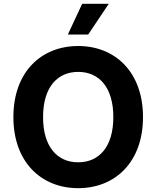

<svg xmlns="http://www.w3.org/2000/svg" viewBox="-20 -979 822 1009"><path d="M731.5 -363.6C731.5 -601.6 583.8 -737.2 391 -737.2C197.1 -737.2 50.4 -601.6 50.4 -363.6C50.4 -126.8 197.1 9.9 391 9.9C583.8 9.9 731.5 -125.7 731.5 -363.6ZM206.3 -363.6C206.3 -517.8 279.1 -601.2 391 -601.2C502.5 -601.2 575.6 -517.8 575.6 -363.6C575.6 -209.5 502.5 -126.1 391 -126.1C279.1 -126.1 206.3 -209.5 206.3 -363.6ZM336.6 -797.6H443.5L551.8 -959.2H411.9Z"/></svg>

Font: Magic Ui Pro
Style: Bold
Weight: 700
Designer: Stefan Endress, Andreas Faust
Version: Version 1.000;FEAKit 1.0